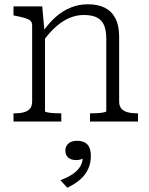

<svg xmlns="http://www.w3.org/2000/svg" viewBox="-20 -567 694 896"><path d="M43 0V-38H46Q72 -38 91 -43Q110 -48 120 -60Q130 -72 130 -94V-448Q130 -463 121.5 -470.5Q113 -478 96 -483Q79 -488 53 -493L43 -495V-537H177L188 -417L190 -413V-48Q190 -45 202 -42.5Q214 -40 231 -39Q248 -38 262 -38H266V0ZM624 0H400V-38H404Q418 -38 435 -39Q452 -40 464 -42.5Q476 -45 476 -48V-386Q476 -424 466 -448.5Q456 -473 433 -485Q410 -497 371 -497Q336 -497 303.5 -483Q271 -469 241 -442.5Q211 -416 182 -376L179 -418Q209 -461 242 -489.5Q275 -518 312 -532.5Q349 -547 389 -547Q438 -547 470 -530.5Q502 -514 519 -480.5Q536 -447 536 -396V-94Q536 -72 546.5 -60Q557 -48 576 -43Q595 -38 621 -38H624ZM294 309 262 274Q296 261 319 245.5Q342 230 354 210.5Q366 191 366 167L378 164Q371 172 360 176Q349 180 336 180Q311 180 298 168Q285 156 285 135Q285 116 299 103Q313 90 340 90Q372 90 388 107.5Q404 125 404 159Q404 195 391 222.5Q378 250 354 271Q330 292 294 309Z"/></svg>

Font: Roboto Serif 20pt ExtraLight
Style: Regular
Weight: 250
Version: Version 1.008